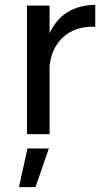

<svg xmlns="http://www.w3.org/2000/svg" viewBox="-20 -552 422 790"><path d="M184 -415Q237 -530 372 -532V-442Q291 -445 241 -400Q191 -355 184 -279V0H91V-529H184ZM58 218 93 59H181L126 218Z"/></svg>

Font: Montserrat arm
Style: Regular
Weight: 400
Designer: Julieta Ulanovsky
Foundry: Julieta Ulanovsky
Version: Version 6.000;PS 006.000;hotconv 1.0.88;makeotf.lib2.5.64775